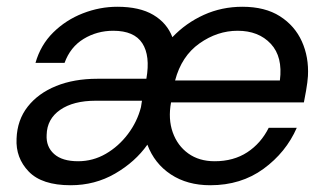

<svg xmlns="http://www.w3.org/2000/svg" viewBox="-20 -536 966 568"><path d="M189 12Q104 12 65 -28.5Q26 -69 29 -126Q31 -181 62 -220.5Q93 -260 146 -281.5Q199 -303 268 -303H413Q425 -371 401 -408Q377 -445 315 -445Q267 -445 227.5 -421Q188 -397 171 -350H85Q100 -403 137.5 -440Q175 -477 225 -496.5Q275 -516 327 -516Q393 -516 433.5 -492Q474 -468 490 -426Q530 -468 583 -492Q636 -516 697 -516Q764 -516 808 -488Q852 -460 873 -413.5Q894 -367 891 -311Q890 -294 885.5 -268Q881 -242 879 -233H486Q477 -184 491 -144.5Q505 -105 537 -82Q569 -59 615 -59Q671 -59 711.5 -85.5Q752 -112 775 -158H858Q826 -85 759.5 -36.5Q693 12 602 12Q534 12 485.5 -20Q437 -52 416 -108Q380 -57 320.5 -22.5Q261 12 189 12ZM498 -298H808Q817 -368 781 -406.5Q745 -445 683 -445Q623 -445 570 -407.5Q517 -370 498 -298ZM211 -59Q255 -59 293 -81Q331 -103 358.5 -139.5Q386 -176 397 -219L400 -238H263Q197 -238 158 -211Q119 -184 118 -137Q116 -102 140 -80.5Q164 -59 211 -59Z"/></svg>

Font: DM Sans Italic
Style: Regular
Weight: 400
Italic angle: -10°
Designer: Colophon Foundry, Jonny Pinhorn
Foundry: Colophon Foundry
Version: Version 4.004; ttfautohint (v1.8.4.7-5d5b)